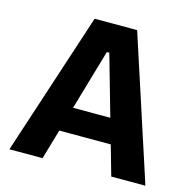

<svg xmlns="http://www.w3.org/2000/svg" viewBox="-105 -818 927 924"><g transform="rotate(15 359.0 -356.5)"><path d="M21.1 0Q39.9 -57.4 60.6 -120.9Q81.4 -184.5 100.2 -241.4L180.3 -486.2Q202.1 -552.6 219.5 -605.8Q237 -659 254.6 -713H466.4Q484.6 -656.9 501.9 -603.9Q519.2 -550.9 540.4 -486L620.1 -240.8Q639.5 -181.8 659.8 -119.4Q680.1 -57 698.5 0H528.4Q512.3 -56.8 495.3 -116.7Q478.3 -176.7 462.9 -229.8L365.1 -573.3H352.9L254 -233.6Q237.8 -178 220.3 -117.2Q202.7 -56.3 186.1 0ZM192.9 -149 210.3 -272.1H528.9L543.2 -149Z"/></g></svg>

Font: Commissioner Thin
Style: Regular
Weight: 100
Designer: Kostas Bartsokas
Foundry: Kostas Bartsokas
Version: Version 1.001;gftools[0.9.23]